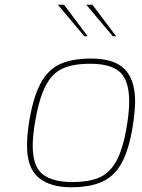

<svg xmlns="http://www.w3.org/2000/svg" viewBox="-20 -784 600 810"><path d="M94 -170Q94 -209 102 -265Q119 -371 150 -430Q181 -489 232 -513Q283 -537 365 -537Q462 -537 506 -492Q550 -447 550 -356Q550 -316 540 -251Q524 -153 494 -97.5Q464 -42 412.5 -18Q361 6 279 6Q192 6 143 -34.5Q94 -75 94 -170ZM516 -258Q525 -315 525 -356Q525 -442 487.5 -478.5Q450 -515 360 -515Q286 -515 242 -494Q198 -473 170.5 -418Q143 -363 126 -258Q118 -204 118 -170Q118 -81 160.5 -48.5Q203 -16 284 -16Q355 -16 399 -35Q443 -54 471.5 -106Q500 -158 516 -258ZM224 -764H250L350 -631H336ZM344 -764H370L470 -631H456Z"/></svg>

Font: Exo Thin
Style: Italic
Weight: 250
Italic angle: -9°
Designer: Natanael Gama
Foundry: Natanael Gama
Version: Version 1.500; ttfautohint (v1.6)